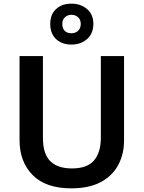

<svg xmlns="http://www.w3.org/2000/svg" viewBox="-20 -1114 787 1051"><path d="M659 -345Q659 -271 627.5 -211.5Q596 -152 532 -117.5Q468 -83 370 -83Q231 -83 159 -155.5Q87 -228 87 -347V-807H215V-360Q215 -272 255 -232Q295 -192 374 -192Q457 -192 494.5 -235.5Q532 -279 532 -361V-807H659ZM371 -870Q319 -870 287 -900Q255 -930 255 -983Q255 -1035 287 -1064.5Q319 -1094 371 -1094Q422 -1094 456.5 -1064.5Q491 -1035 491 -984Q491 -930 456.5 -900Q422 -870 371 -870ZM371 -932Q393 -932 407.5 -945.5Q422 -959 422 -983Q422 -1006 407.5 -1019.5Q393 -1033 371 -1033Q350 -1033 335.5 -1019.5Q321 -1006 321 -983Q321 -959 334 -945.5Q347 -932 371 -932Z"/></svg>

Font: Noto Sans Telugu UI SemiBold
Style: Regular
Weight: 600
Designer: Jelle Bosma - Monotype Design Team
Foundry: Monotype Imaging Inc.
Version: Version 2.005; ttfautohint (v1.8.4.7-5d5b)